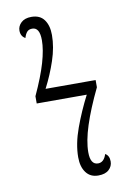

<svg xmlns="http://www.w3.org/2000/svg" viewBox="-83 -773 569 835"><g transform="rotate(-10 201.0 -355.0)"><path d="M283 10Q248 10 229 -15.5Q210 -41 210 -83Q210 -142 235 -210.5Q260 -279 294 -345H73V-377Q110 -457 126.5 -514Q143 -571 143 -612Q143 -669 110 -669Q95 -669 87 -660Q79 -651 74 -634Q54 -645 54 -670Q54 -690 70 -705Q86 -720 115 -720Q153 -720 171.5 -694.5Q190 -669 190 -627Q190 -574 170.5 -515.5Q151 -457 122 -401H343V-369Q301 -282 279 -214Q257 -146 257 -97Q257 -42 291 -42Q317 -42 328 -77Q346 -67 346 -41Q346 -20 330 -5Q314 10 283 10Z"/></g></svg>

Font: Noto Serif Condensed Light
Style: Regular
Weight: 300
Width: 3
Designer: Monotype Design Team
Foundry: Monotype Imaging Inc.
Version: Version 2.013